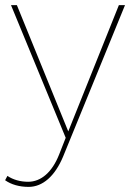

<svg xmlns="http://www.w3.org/2000/svg" viewBox="-33 -537 509 751"><path d="M214 75 456 -517H432L234 -23L33 -517H10L224 2L198 68C171 136 128 174 77 174C47 174 18 166 -4 151L-13 168C11 185 43 194 79 194C134 194 182 152 214 75Z"/></svg>

Font: Montserrat Thin
Style: Regular
Weight: 250
Designer: Julieta Ulanovsky
Foundry: Julieta Ulanovsky
Version: Version 4.000